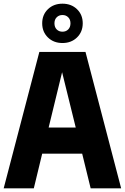

<svg xmlns="http://www.w3.org/2000/svg" viewBox="-21 -1022 678 1042"><path d="M-1 0 192.5 -740H443L636.5 0H471L425 -188H208L162.5 0ZM243 -330H390L316 -630ZM318 -788.5Q270 -788.5 239 -818.8Q208 -849 208 -895.5Q208 -942 239 -972Q270 -1002 318 -1002Q366 -1002 397 -972Q428 -942 428 -895.5Q428 -849 397 -818.8Q366 -788.5 318 -788.5ZM318 -850Q337 -850 349.2 -862.2Q361.5 -874.5 361.5 -895.5Q361.5 -916 349.2 -928.2Q337 -940.5 318 -940.5Q299 -940.5 286.8 -928.2Q274.5 -916 274.5 -895.5Q274.5 -874.5 286.8 -862.2Q299 -850 318 -850Z"/></svg>

Font: Encode Sans Condensed ExtraBold
Style: Regular
Weight: 800
Width: 3
Designer: Multiple Designers
Foundry: Impallari Type
Version: Version 3.000; ttfautohint (v1.8.3) -l 8 -r 50 -G 200 -x 14 